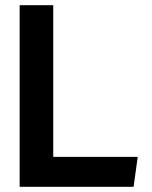

<svg xmlns="http://www.w3.org/2000/svg" viewBox="-20 -723 587 743"><path d="M186 -116V-703H56V0H497L513 -116Z"/></svg>

Font: Bluebird
Style: Ext
Weight: 400
Designer: Jasper
Foundry: Cannot Into Space Fonts
Version: Version 0.98